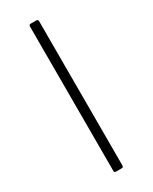

<svg xmlns="http://www.w3.org/2000/svg" viewBox="-194 -788 663 834"><g transform="rotate(-30 137.0 -371.0)"><path d="M151 -742Q160 -742 160 -732V-12Q160 -5 158 -2.5Q156 0 148 0H125Q118 0 116 -2Q114 -4 114 -10V-732Q114 -742 123 -742Z"/></g></svg>

Font: Libre Franklin Thin
Style: Regular
Weight: 100
Designer: Pablo Impallari, Rodrigo Fuenzalida, Nhung Nguyen
Foundry: Impallari Type
Version: Version 3.000